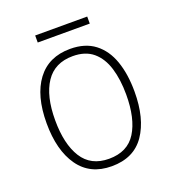

<svg xmlns="http://www.w3.org/2000/svg" viewBox="-122 -742 764 846"><g transform="rotate(-20 259.5 -318.5)"><path d="M465 -265Q465 -139 414 -64.5Q363 10 259 10Q158 10 105.5 -64.5Q53 -139 53 -266Q53 -395 107 -467Q161 -539 262 -539Q332 -539 377 -504.5Q422 -470 443.5 -408.5Q465 -347 465 -265ZM93 -266Q93 -154 133.5 -89.5Q174 -25 259 -25Q346 -25 386 -89Q426 -153 426 -265Q426 -336 409.5 -390Q393 -444 357 -474.5Q321 -505 262 -505Q177 -505 135 -442Q93 -379 93 -266ZM382 -647V-614H138V-647Z"/></g></svg>

Font: Noto Sans Gujarati SemiCondensed ExtraLight
Style: Regular
Weight: 200
Width: 4
Designer: Jelle Bosma - Monotype Design Team, Universal Thirst
Foundry: Monotype Imaging Inc.
Version: Version 2.106; ttfautohint (v1.8.4.7-5d5b)